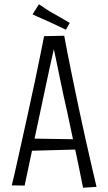

<svg xmlns="http://www.w3.org/2000/svg" viewBox="-20 -872 506 897"><path d="M368 5Q358 -47 346 -104Q334 -161 321 -221.5Q308 -282 295 -344Q286 -383 277.5 -422.5Q269 -462 261 -501Q253 -540 245 -578.5Q237 -617 229 -655L186 -703L280 -705Q286 -671 294 -631Q302 -591 311 -546Q320 -501 330 -453.5Q340 -406 350 -358Q364 -292 378.5 -227Q393 -162 406.5 -104Q420 -46 431 1ZM101 -167V-225L357 -221V-174ZM95 -5 35 -6Q46 -50 58.5 -107Q71 -164 85.5 -228.5Q100 -293 114 -358Q129 -424 142 -487Q155 -550 166.5 -605.5Q178 -661 186 -703L280 -705L234 -653Q223 -606 212 -555Q201 -504 190 -452.5Q179 -401 168 -349Q155 -288 142.5 -229Q130 -170 118 -113.5Q106 -57 95 -5ZM288 -733Q277 -738 265 -744Q253 -750 240 -756Q227 -762 214 -768Q200 -775 186.5 -780.5Q173 -786 159 -792.5Q145 -799 132 -805L162 -852Q178 -841 197 -828.5Q216 -816 235 -806Q254 -795 272.5 -784.5Q291 -774 306 -765Z"/></svg>

Font: Truculenta Light
Style: Regular
Weight: 300
Version: Version 1.002